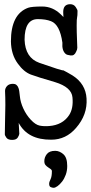

<svg xmlns="http://www.w3.org/2000/svg" viewBox="-20 -651 432 914"><path d="M191 116Q191 98 203 82.5Q215 67 243 67Q263 67 281.5 83Q300 99 300 139Q300 162 293 181Q286 200 275.5 213.5Q265 227 254 235Q243 243 235 243Q230 243 222 240Q214 237 214 224Q214 215 220.5 202.5Q227 190 227 164Q227 158 221.5 154Q216 150 209 145.5Q202 141 196.5 134.5Q191 128 191 116ZM69 -66Q72 -20 72 -14.5Q72 -9 65 3Q58 15 38 15Q18 15 10.5 4.5Q3 -6 3 -12Q3 -18 4 -73Q7 -157 4 -218Q4 -231 13.5 -241.5Q23 -252 42 -252Q61 -252 68 -232Q72 -222 74.5 -193.5Q77 -165 91 -134.5Q105 -104 127 -80.5Q149 -57 169 -53Q189 -49 214 -51Q278 -56 309 -103Q330 -135 325 -187Q321 -236 242 -260Q159 -284 127 -296Q93 -309 65 -348Q33 -391 32 -454Q32 -584 114 -614Q131 -620 181 -620Q231 -620 270 -582Q276 -576 282 -570Q282 -570 281 -589Q279 -631 314 -631Q331 -631 340 -618Q349 -605 349 -599Q349 -574 347 -568Q345 -561 345 -530Q345 -499 346.5 -465.5Q348 -432 348 -423.5Q348 -415 342 -404Q334 -385 316.5 -387Q299 -389 293 -394Q274 -410 277 -448Q265 -534 223 -550Q198 -560 160 -560Q97 -560 97 -462Q100 -376 167 -352Q275 -314 282 -316Q298 -308 325 -292Q388 -252 392 -182Q397 -105 342 -42Q294 14 224 14Q112 15 69 -66Z"/></svg>

Font: Scratch Savers
Style: Book
Weight: 400
Designer: Pablo Impallari, Rodrigo Fuenzalida, Brenda Gallo
Foundry: Pablo Impallari, Rodrigo Fuenzalida, Brenda Gallo
Version: Version 4.0b1